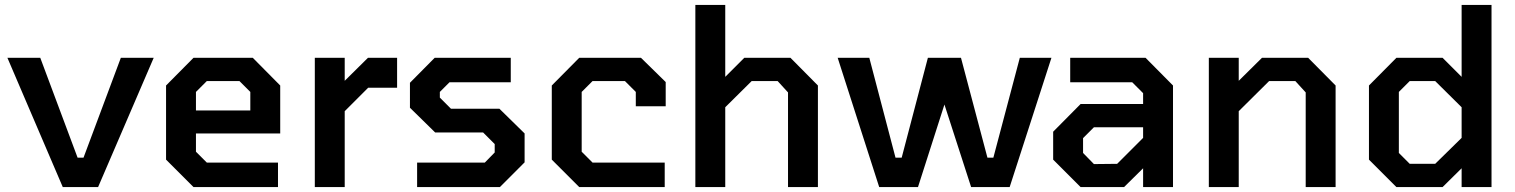

<svg xmlns="http://www.w3.org/2000/svg" viewBox="-20 -757 6131 777"><path d="M234 0 10 -523H143L294 -119H318L469 -523H602L377 0Z M763 0 652 -111V-411L763 -523H1003L1114 -411V-217H773V-143L817 -99H1105V0ZM773 -310H993V-385L949 -429H817L773 -385Z M1254 0V-523H1375V-430L1469 -523H1587V-402H1470L1375 -307V0Z M1668 0V-99H1942L1982 -140V-174L1935 -221H1741L1639 -321V-422L1739 -523H2047V-424H1799L1760 -385V-362L1805 -317H2001L2103 -217V-100L2003 0Z M2324 0 2213 -111V-411L2324 -523H2574L2674 -425V-327H2553V-385L2509 -429H2378L2334 -385V-143L2378 -99H2670V0Z M2794 0V-737H2915V-446L2992 -523H3179L3290 -411V0H3169V-383L3127 -429H3022L2915 -323V0Z M3538 0 3370 -523H3498L3604 -119H3629L3735 -523H3869L3976 -119H4000L4107 -523H4235L4066 0H3910L3802 -334L3695 0Z M4353 0 4242 -111V-224L4353 -336H4606V-380L4562 -424H4311V-523H4616L4727 -411V0H4606V-76L4529 0ZM4407 -93 4501 -94 4606 -199V-242H4407L4363 -198V-138Z M4872 0V-523H4993V-430L5087 -523H5274L5385 -411V0H5264V-383L5222 -429H5116L4993 -307V0Z M5631 0 5520 -111V-411L5631 -523H5818L5895 -446V-737H6016V0H5895V-76L5818 0ZM5788 -94 5895 -199V-323L5788 -429H5685L5641 -385V-138L5685 -94Z"/></svg>

Font: Tomorrow Medium
Style: Regular
Weight: 500
Designer: Tony de Marco, Monica Rizzolli
Foundry: Just in Type
Version: Version 2.002